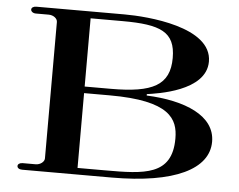

<svg xmlns="http://www.w3.org/2000/svg" viewBox="-50 -746 1002 805"><g transform="rotate(5 451.0 -343.0)"><path d="M302 -27.7V-342.6H409.9C664.4 -342.6 700 -268.3 700 -186.1C700 -29.7 582.2 -27.7 418.8 -27.7ZM302 -370.3V-657.4H436.6C596 -657.4 659.4 -631.7 659.4 -521.8C659.4 -406.9 588.1 -370.3 411.9 -370.3ZM71.3 0H447.5C713.9 0 854.5 -71.3 854.5 -186.1C854.5 -296 726.7 -348.5 564.4 -355.4V-361.4C605 -367.3 811.9 -394.1 811.9 -519.8C811.9 -666.3 537.6 -686.1 442.6 -686.1H71.3C58.4 -686.1 50.5 -680.2 50.5 -672.3C50.5 -665.3 58.4 -657.4 71.3 -657.4H125.7C145.5 -657.4 162.4 -644.6 162.4 -629.7V-55.4C162.4 -41.6 145.5 -27.7 125.7 -27.7H71.3C58.4 -27.7 50.5 -21.8 50.5 -13.9C50.5 -5.9 58.4 0 71.3 0Z"/></g></svg>

Font: Biblismive
Style: Regular
Weight: 400
Designer: Susan Drake
Foundry: Susan Drake
Version: Version 1.0; ttfautohint (v1.8.4.7-5d5b)